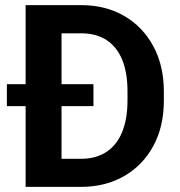

<svg xmlns="http://www.w3.org/2000/svg" viewBox="-20 -731 705 751"><path d="M295.7 0H141.7L142.7 -109.8H295.7Q355.5 -109.8 396.1 -136.6Q436.8 -163.5 457.8 -214.6Q478.7 -265.7 478.7 -337.8V-373.6Q478.7 -447.3 457.7 -497.9Q436.6 -548.5 396.3 -574.6Q356.1 -600.7 297.8 -600.7H138.8V-710.9H297.8Q393.1 -710.9 465.8 -668.7Q538.6 -626.5 579.7 -550.3Q620.9 -474.2 620.9 -372.7V-337.8Q620.9 -236.2 579.9 -160.4Q538.9 -84.5 465.6 -42.2Q392.3 0 295.7 0ZM220.7 -710.9V0H80.2V-710.9ZM345.5 -401.6V-315.9H6.9V-401.6Z"/></svg>

Font: Vazirmatn
Style: Regular
Weight: 400
Designer: Saber Rastikerdar
Foundry: Saber Rastikerdar
Version: Version 33.003;September 2, 2022;FontCreator 14.0.0.2862 64-